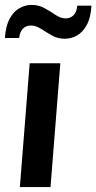

<svg xmlns="http://www.w3.org/2000/svg" viewBox="-33 -763 393 783"><path d="M48 0 88 -505H213L173 0ZM-13 -608Q-10 -656 6 -686Q22 -716 46 -729.5Q70 -743 96 -743Q125 -743 149 -729.5Q173 -716 194 -702Q215 -688 235 -688Q254 -688 267 -701Q280 -714 282 -740H340Q337 -691 321 -661.5Q305 -632 281.5 -618.5Q258 -605 231 -605Q202 -605 178.5 -618.5Q155 -632 134 -645.5Q113 -659 93 -659Q74 -659 61 -646.5Q48 -634 45 -608Z"/></svg>

Font: Muli
Style: Bold Italic
Weight: 700
Italic angle: -4.541°
Designer: Vernon Adams
Foundry: Vernon Adams
Version: Version 2.100; ttfautohint (v1.8.1.43-b0c9)